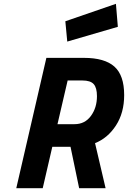

<svg xmlns="http://www.w3.org/2000/svg" viewBox="-20 -982 668 1002"><path d="M222 -680H418Q526 -680 577 -634.5Q628 -589 628 -486Q628 -393 585 -327Q542 -261 476 -235L531 0H393L348 -216H253L203 0H65ZM369 -334Q423 -334 454.5 -377Q486 -420 486 -480Q486 -524 469 -543Q452 -562 410 -562H333L280 -334ZM321 -871 585 -962 595 -842 331 -765Z"/></svg>

Font: Cairo
Style: Bold Italic
Weight: 700
Italic angle: -13°
Designer: Mohamed Gaber, Accademia di Belle Arti di Urbino and others
Foundry: Kief Type Foundry, Accademia di Belle Arti di Urbino and others
Version: Version 3.011